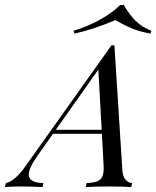

<svg xmlns="http://www.w3.org/2000/svg" viewBox="-90 -759 634 779"><path d="M446 -16.1 442.7 0Q410.5 -2.4 354.8 -2.4Q289.5 -2.4 258.1 0L261.3 -16.1Q288.7 -17.7 303.6 -23Q318.5 -28.2 325 -42.3Q331.5 -56.5 330.6 -83.9L323.4 -216.1H125L64.5 -130.6Q26.6 -77.4 26.6 -50.8Q26.6 -17.7 86.3 -16.1L82.3 0Q37.9 -2.4 -9.7 -2.4Q-44.4 -2.4 -70.2 0L-66.1 -16.1Q-29 -24.2 14.5 -86.3L362.1 -575H374.2L406.5 -67.7Q408.9 -41.1 420.2 -29Q431.5 -16.9 446 -16.1ZM322.6 -232.3 308.9 -476.6 136.3 -232.3ZM212.1 -622.6 208.1 -633.9Q266.1 -651.6 316.1 -679.4Q366.1 -707.3 397.6 -738.7H412.1Q434.7 -700 460.1 -674.6Q485.5 -649.2 524.2 -633.9L521 -622.6Q477.4 -630.6 450.4 -641.5Q423.4 -652.4 404 -663.3Q384.7 -674.2 378.2 -677.4Q288.7 -639.5 212.1 -622.6Z"/></svg>

Font: Playfair Display SC
Style: Italic
Weight: 400
Italic angle: -14°
Designer: Claus Eggers Sørensen
Foundry: Claus Eggers Sørensen
Version: Version 1.202; ttfautohint (v1.6)